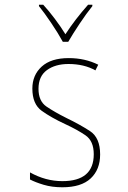

<svg xmlns="http://www.w3.org/2000/svg" viewBox="-20 -783 540 813"><path d="M269 -606Q288 -639 317 -682.5Q346 -726 371 -757V-763H353Q298 -701 257 -638Q238 -669 212.5 -703Q187 -737 163 -763H145V-757Q167 -730 197 -685.5Q227 -641 246 -606ZM404 -129Q404 -200 361 -228Q318 -256 262 -283Q210 -309 176.5 -332Q143 -355 143 -407Q143 -460 178.5 -486Q214 -512 270 -512Q336 -512 384 -485L396 -509Q340 -537 271 -537Q196 -537 156.5 -501Q117 -465 117 -408Q117 -342 157 -313.5Q197 -285 255 -258Q307 -234 342 -210Q377 -186 377 -130Q377 -16 244 -16Q173 -16 107 -53V-23Q130 -11 165 -0.5Q200 10 244 10Q324 10 364 -27.5Q404 -65 404 -129Z"/></svg>

Font: Noto Sans Mono UI Condensed Thin
Style: Regular
Weight: 250
Width: 3
Designer: Monotype Design team
Foundry: Monotype Imaging Inc.
Version: 1.000